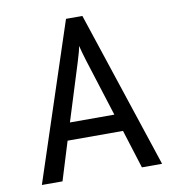

<svg xmlns="http://www.w3.org/2000/svg" viewBox="-79 -771 775 843"><g transform="rotate(-10 308.0 -350.0)"><path d="M432 -172H185L132 0H40L271 -700H344L576 0H486ZM407 -249 326 -505Q314 -544 307 -573Q303 -549 289 -505L209 -249Z"/></g></svg>

Font: Overpass Mono
Style: Regular
Weight: 400
Monospace: yes
Designer: Delve Withrington, Dave Bailey
Foundry: Delve Fonts
Version: Version 1.000;DELV;Overpass